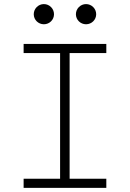

<svg xmlns="http://www.w3.org/2000/svg" viewBox="-20 -905 626 925"><path d="M93.8 0H492.2V-43.9H315.4V-649.4H492.2V-693.4H93.8V-649.4H269.5V-43.9H93.8ZM191.4 -788.1C218.3 -788.1 240.2 -809.6 240.2 -836.4C240.2 -863.3 218.3 -885.3 191.4 -885.3C164.6 -885.3 142.6 -863.3 142.6 -836.4C142.6 -809.6 164.6 -788.1 191.4 -788.1ZM394.5 -788.1C421.4 -788.1 443.4 -809.6 443.4 -836.4C443.4 -863.3 421.4 -885.3 394.5 -885.3C367.7 -885.3 345.7 -863.3 345.7 -836.4C345.7 -809.6 367.7 -788.1 394.5 -788.1Z"/></svg>

Font: Cascadia Code PL ExtraLight
Style: Regular
Weight: 200
Monospace: yes
Designer: Aaron Bell
Foundry: Saja Typeworks
Version: Version 2404.023